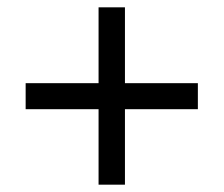

<svg xmlns="http://www.w3.org/2000/svg" viewBox="-20 -615 612 524"><path d="M321 -388H520V-317H321V-111H249V-317H50V-388H249V-595H321Z"/></svg>

Font: Noto Sans Old North Arabian
Style: Regular
Weight: 400
Designer: Monotype Design Team
Foundry: Monotype Imaging Inc.
Version: Version 2.001; ttfautohint (v1.8.4.7-5d5b)